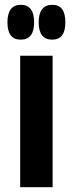

<svg xmlns="http://www.w3.org/2000/svg" viewBox="-20 -779 302 799"><path d="M66 -614Q11 -614 11 -686Q11 -759 67 -759Q122 -759 122 -686Q122 -614 66 -614ZM197 -614Q141 -614 141 -686Q141 -759 198 -759Q252 -759 252 -686Q252 -614 197 -614ZM64 0V-547H199V0Z"/></svg>

Font: Noto Sans Condensed
Style: Bold
Weight: 700
Width: 3
Designer: Monotype Design Team
Foundry: Monotype Imaging Inc.
Version: Version 2.013; ttfautohint (v1.8.4.7-5d5b)